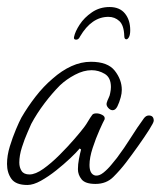

<svg xmlns="http://www.w3.org/2000/svg" viewBox="-22 -523 458 547"><path d="M56 4Q23 4 10.5 -13.5Q-2 -31 -2 -56Q-2 -80 6 -106Q14 -132 23.5 -154.5Q33 -177 39 -188Q57 -219 79.5 -248Q102 -277 128 -299Q154 -322 181.5 -334.5Q209 -347 237 -347Q285 -347 305 -321.5Q325 -296 325 -267Q325 -257 322 -246Q318 -231 312.5 -220Q307 -209 299 -209Q292 -209 286 -216Q280 -223 282 -230Q284 -237 287.5 -244Q291 -251 292 -258Q293 -263 293.5 -267Q294 -271 294 -275Q294 -302 276.5 -312.5Q259 -323 239 -323Q216 -323 191.5 -310Q167 -297 149 -280Q127 -258 105 -229Q83 -200 67 -170Q65 -165 56.5 -146Q48 -127 40.5 -103.5Q33 -80 33 -60Q33 -46 39.5 -36Q46 -26 62 -26Q79 -26 101.5 -42Q124 -58 147.5 -81.5Q171 -105 190 -127Q209 -149 218 -161Q224 -169 229.5 -178.5Q235 -188 241 -196Q244 -200 253 -200Q261 -200 269.5 -195.5Q278 -191 276 -183Q272 -176 261.5 -152.5Q251 -129 242 -101.5Q233 -74 233 -53Q233 -27 249 -23Q260 -21 272.5 -31Q285 -41 295.5 -54Q306 -67 311 -73Q332 -101 350.5 -130.5Q369 -160 388 -186Q394 -194 402 -194Q416 -194 416 -179Q416 -174 403 -153.5Q390 -133 371.5 -107Q353 -81 337 -60Q321 -39 301 -19Q281 1 250 1Q221 1 210.5 -12Q200 -25 200 -41Q200 -55 203 -70.5Q206 -86 209 -97L205 -100Q196 -89 178 -72Q160 -55 138 -37.5Q116 -20 94.5 -8Q73 4 56 4ZM195 -410Q187 -410 189 -418Q192 -433 205 -453Q218 -473 240 -488Q262 -503 290 -503Q319 -503 334 -484.5Q349 -466 349 -437Q349 -424 345.5 -417.5Q342 -411 338 -411Q332 -411 332 -421Q331 -451 318 -463Q305 -475 287 -475Q239 -475 206 -419Q202 -410 195 -410Z"/></svg>

Font: Ms Madi
Style: Regular
Weight: 400
Designer: Robert E. Leuschke
Foundry: Robert E. Leuschke
Version: Version 1.010; ttfautohint (v1.8.3)